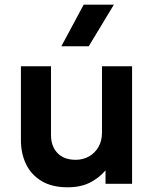

<svg xmlns="http://www.w3.org/2000/svg" viewBox="-20 -782 656 817"><path d="M268 15Q200.5 15 156.2 -12Q112 -39 90.5 -84.2Q69 -129.5 69 -185.5V-500H197V-207.5Q197 -159.5 224.5 -130.8Q252 -102 302 -102Q334 -102 359.5 -116.8Q385 -131.5 399.5 -157.5Q414 -183.5 414 -218V-500H542V0H429V-57Q401.5 -24.5 362.2 -4.8Q323 15 268 15ZM241 -585 336 -762H464.5L357.5 -585Z"/></svg>

Font: Geologica Cursive Medium
Style: Regular
Weight: 500
Designer: Sindre Bremnes, Frode Helland
Foundry: Monokrom Skriftforlag AS
Version: Version 1.010;gftools[0.9.28]